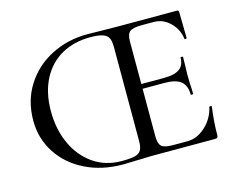

<svg xmlns="http://www.w3.org/2000/svg" viewBox="-90 -760 1101 897"><g transform="rotate(-15 460.0 -311.5)"><path d="M49 -301Q49 -398 96 -472Q143 -546 222.5 -586.5Q302 -627 396 -627Q440 -627 465 -626L544 -625H830Q839 -625 839 -616L841 -490Q841 -487 835.5 -486.5Q830 -486 830 -489Q825 -534 791.5 -568Q758 -602 711 -602H654Q611 -602 596 -590Q581 -578 581 -543V-85Q581 -49 594.5 -36Q608 -23 649 -23H720Q767 -23 807.5 -60Q848 -97 860 -151Q861 -154 866.5 -153.5Q872 -153 872 -150Q862 -78 862 -15Q862 -7 859 -3.5Q856 0 847 0H543Q521 0 475 2Q427 4 403 4Q300 4 219.5 -36Q139 -76 94 -146Q49 -216 49 -301ZM688 -314H543V-337H691Q742 -337 766 -354.5Q790 -372 790 -409Q790 -411 796 -411Q802 -411 802 -409L801 -356Q800 -346 800 -325L801 -280Q803 -248 803 -230Q803 -228 797 -228Q791 -228 791 -230Q791 -273 766.5 -293.5Q742 -314 688 -314ZM502 -82V-537Q502 -566 494.5 -581Q487 -596 466.5 -603Q446 -610 406 -610Q328 -610 268 -576.5Q208 -543 174 -478Q140 -413 140 -323Q140 -236 172 -165.5Q204 -95 263 -54Q322 -13 400 -13Q441 -13 462.5 -18Q484 -23 493 -37.5Q502 -52 502 -82Z"/></g></svg>

Font: Cormorant SC Medium
Style: Regular
Weight: 500
Designer: Christian Thalmann (Catharsis Fonts)
Foundry: Catharsis Fonts
Version: Version 4.000